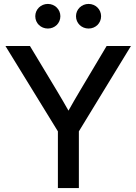

<svg xmlns="http://www.w3.org/2000/svg" viewBox="-20 -963 698 983"><path d="M276.4 -290.5V0H383.8V-290.5L650.4 -727.5H525.9L389.2 -498C368.7 -463.9 349.6 -430.2 330.6 -396.5C311.5 -430.2 292 -463.9 271.5 -498L133.3 -727.5H7.8ZM433.6 -816.9C469.2 -816.9 497.6 -844.2 497.6 -879.9C497.6 -915 469.2 -942.9 433.6 -942.9C397.5 -942.9 369.1 -915 369.1 -879.9C369.1 -844.2 397.5 -816.9 433.6 -816.9ZM225.1 -816.9C260.7 -816.9 289.1 -844.2 289.1 -879.9C289.1 -915 260.7 -942.9 225.1 -942.9C189 -942.9 160.6 -915 160.6 -879.9C160.6 -844.2 189 -816.9 225.1 -816.9Z"/></svg>

Font: Inteeer Medium
Style: Regular
Weight: 500
Designer: Rasmus Andersson
Foundry: rsms
Version: Version 4.001;Glyphs 3.4 (3402)